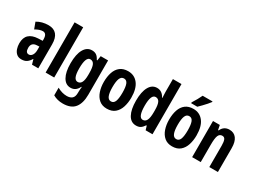

<svg xmlns="http://www.w3.org/2000/svg" viewBox="-66 -1522 3314 2517"><g transform="rotate(30 1591.5 -263.0)"><path d="M246 -557Q326 -557 367.5 -508Q409 -459 409 -362V0H314L293 -73H290Q265 -31 234.5 -10.5Q204 10 156 10Q111 10 83 -14.5Q55 -39 42 -78Q29 -117 29 -161Q29 -247 76 -290.5Q123 -334 211 -338L279 -341V-363Q279 -452 219 -452Q171 -452 107 -414L71 -511Q146 -557 246 -557ZM242 -252Q160 -248 160 -167Q160 -94 209 -94Q240 -94 259.5 -124Q279 -154 279 -204V-254Z M650 0H520V-760H650Z M904 -557Q943 -557 970 -539Q997 -521 1019 -477H1027L1038 -547H1150V-28Q1150 101 1094.5 170.5Q1039 240 916 240Q831 240 767 202V87Q807 109 842.5 118.5Q878 128 912 128Q963 128 991.5 103Q1020 78 1020 17V7Q1020 -10 1021.5 -32Q1023 -54 1025 -73H1020Q998 -30 969.5 -10Q941 10 900 10Q826 10 784 -63.5Q742 -137 742 -270Q742 -407 785 -482Q828 -557 904 -557ZM942 -444Q874 -444 874 -268Q874 -183 891.5 -143Q909 -103 944 -103Q982 -103 1001 -139.5Q1020 -176 1020 -252V-279Q1020 -366 1001.5 -405Q983 -444 942 -444Z M1658 -275Q1658 -199 1637.5 -134Q1617 -69 1571 -29.5Q1525 10 1449 10Q1378 10 1332 -29Q1286 -68 1264 -133Q1242 -198 1242 -275Q1242 -358 1263.5 -421.5Q1285 -485 1331.5 -521Q1378 -557 1451 -557Q1546 -557 1602 -484.5Q1658 -412 1658 -275ZM1374 -273Q1374 -188 1392 -144Q1410 -100 1450 -100Q1491 -100 1508 -143.5Q1525 -187 1525 -275Q1525 -361 1508 -404Q1491 -447 1450 -447Q1410 -447 1392 -404.5Q1374 -362 1374 -273Z M1892 10Q1813 10 1771.5 -65.5Q1730 -141 1730 -274Q1730 -408 1771.5 -482.5Q1813 -557 1888 -557Q1966 -557 2007 -477H2012Q2011 -509 2009.5 -531.5Q2008 -554 2008 -570V-760H2138V0H2034L2016 -60H2008Q1984 -23 1958 -6.5Q1932 10 1892 10ZM1931 -99Q1970 -99 1989 -137Q2008 -175 2008 -257V-288Q2008 -369 1990 -406.5Q1972 -444 1931 -444Q1862 -444 1862 -275Q1862 -99 1931 -99Z M2646 -275Q2646 -199 2625.5 -134Q2605 -69 2559 -29.5Q2513 10 2437 10Q2366 10 2320 -29Q2274 -68 2252 -133Q2230 -198 2230 -275Q2230 -358 2251.5 -421.5Q2273 -485 2319.5 -521Q2366 -557 2439 -557Q2534 -557 2590 -484.5Q2646 -412 2646 -275ZM2362 -273Q2362 -188 2380 -144Q2398 -100 2438 -100Q2479 -100 2496 -143.5Q2513 -187 2513 -275Q2513 -361 2496 -404Q2479 -447 2438 -447Q2398 -447 2380 -404.5Q2362 -362 2362 -273ZM2604 -757Q2591 -738 2567 -711Q2543 -684 2516 -656Q2489 -628 2466 -606H2373V-619Q2399 -659 2419 -695.5Q2439 -732 2455 -766H2604Z M2984 -557Q3053 -557 3090.5 -507Q3128 -457 3128 -362V0H2998V-324Q2998 -382 2986 -411.5Q2974 -441 2942 -441Q2901 -441 2884.5 -401Q2868 -361 2868 -263V0H2738V-547H2841L2855 -477H2863Q2900 -557 2984 -557Z"/></g></svg>

Font: Noto Sans Myanmar ExtraCondensed
Style: Bold
Weight: 700
Width: 2
Designer: Monotype Design Team
Foundry: Monotype Imaging Inc.
Version: Version 2.107; ttfautohint (v1.8.4.7-5d5b)